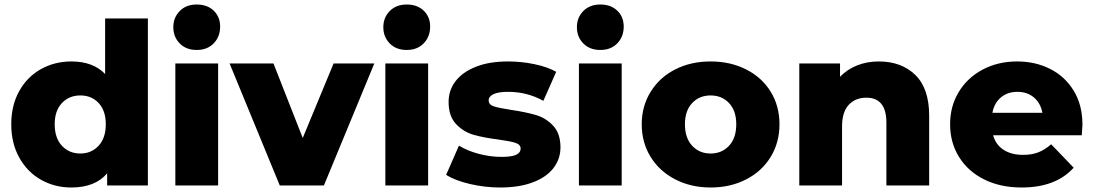

<svg xmlns="http://www.w3.org/2000/svg" viewBox="-20 -824 4856 853"><path d="M637 -742V0H456V-54Q403 9 297 9Q223 9 162 -25.5Q101 -60 65.5 -124Q30 -188 30 -272Q30 -356 65.5 -419.5Q101 -483 162 -517Q223 -551 297 -551Q394 -551 447 -495V-742ZM450 -272Q450 -332 418.5 -366Q387 -400 337 -400Q287 -400 255 -366Q223 -332 223 -272Q223 -211 255 -176.5Q287 -142 337 -142Q386 -142 418 -176.5Q450 -211 450 -272Z M759 -542H949V0H759ZM750 -703Q750 -746 778.5 -775Q807 -804 854 -804Q901 -804 929.5 -776.5Q958 -749 958 -706Q958 -661 929.5 -631.5Q901 -602 854 -602Q807 -602 778.5 -631Q750 -660 750 -703Z M1643 -542 1419 0H1223L1000 -542H1195L1325 -211L1462 -542Z M1692 -542H1882V0H1692ZM1683 -703Q1683 -746 1711.5 -775Q1740 -804 1787 -804Q1834 -804 1862.5 -776.5Q1891 -749 1891 -706Q1891 -661 1862.5 -631.5Q1834 -602 1787 -602Q1740 -602 1711.5 -631Q1683 -660 1683 -703Z M1962 -47 2019 -177Q2056 -154 2107 -140.5Q2158 -127 2208 -127Q2254 -127 2273.5 -136.5Q2293 -146 2293 -164Q2293 -182 2269.5 -189.5Q2246 -197 2195 -204Q2130 -212 2084.5 -225Q2039 -238 2006 -273Q1973 -308 1973 -371Q1973 -423 2004 -463.5Q2035 -504 2094.5 -527.5Q2154 -551 2237 -551Q2296 -551 2354 -539Q2412 -527 2451 -505L2394 -376Q2322 -416 2238 -416Q2193 -416 2172 -405.5Q2151 -395 2151 -378Q2151 -359 2174 -351.5Q2197 -344 2250 -336Q2317 -326 2361 -313Q2405 -300 2437.5 -265.5Q2470 -231 2470 -169Q2470 -118 2439 -77.5Q2408 -37 2347.5 -14Q2287 9 2202 9Q2134 9 2068 -6.5Q2002 -22 1962 -47Z M2552 -542H2742V0H2552ZM2543 -703Q2543 -746 2571.5 -775Q2600 -804 2647 -804Q2694 -804 2722.5 -776.5Q2751 -749 2751 -706Q2751 -661 2722.5 -631.5Q2694 -602 2647 -602Q2600 -602 2571.5 -631Q2543 -660 2543 -703Z M2831 -272Q2831 -352 2870.5 -416Q2910 -480 2979.5 -515.5Q3049 -551 3137 -551Q3225 -551 3295 -515.5Q3365 -480 3404 -416.5Q3443 -353 3443 -272Q3443 -191 3404 -127Q3365 -63 3295 -27Q3225 9 3137 9Q3050 9 2980 -27Q2910 -63 2870.5 -127Q2831 -191 2831 -272ZM3251 -272Q3251 -332 3219 -366Q3187 -400 3137 -400Q3087 -400 3055 -366Q3023 -332 3023 -272Q3023 -211 3055 -176.5Q3087 -142 3137 -142Q3187 -142 3219 -176.5Q3251 -211 3251 -272Z M4108 -310V0H3918V-279Q3918 -390 3829 -390Q3780 -390 3750.5 -358Q3721 -326 3721 -262V0H3531V-542H3712V-483Q3744 -516 3788 -533.5Q3832 -551 3884 -551Q3985 -551 4046.5 -491Q4108 -431 4108 -310Z M4786 -223H4392Q4404 -181 4438.5 -158.5Q4473 -136 4525 -136Q4564 -136 4592.5 -147Q4621 -158 4650 -183L4750 -79Q4671 9 4519 9Q4424 9 4352 -27Q4280 -63 4240.5 -127Q4201 -191 4201 -272Q4201 -352 4239.5 -415.5Q4278 -479 4346 -515Q4414 -551 4499 -551Q4580 -551 4646 -517.5Q4712 -484 4750.5 -420.5Q4789 -357 4789 -270Q4789 -268 4786 -223ZM4389 -323H4611Q4603 -366 4573.5 -391Q4544 -416 4500 -416Q4456 -416 4426.5 -391Q4397 -366 4389 -323Z"/></svg>

Font: Idrija
Style: Regular
Weight: 800
Designer: Julieta Ulanovsky
Foundry: Julieta Ulanovsky
Version: Version 7.200